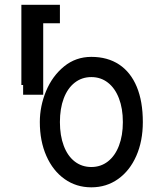

<svg xmlns="http://www.w3.org/2000/svg" viewBox="-20 -792 640 822"><path d="M150.5 -269.5Q150.5 -337.5 177.2 -402Q204 -466.5 254.2 -507.5Q304.5 -548.5 371 -548.5Q440.5 -548.5 490 -515.8Q539.5 -483 565.5 -420.5Q591.5 -358 591.5 -269.5Q591.5 -188 563.5 -124.5Q535.5 -61 485.5 -25.5Q435.5 10 371 10Q306.5 10 256.5 -25.5Q206.5 -61 178.5 -124.5Q150.5 -188 150.5 -269.5ZM506 -269.5Q506 -327.5 489.2 -371Q472.5 -414.5 442 -438.2Q411.5 -462 371 -462Q330.5 -462 300 -438.2Q269.5 -414.5 253 -371Q236.5 -327.5 236.5 -269.5Q236.5 -211.5 253 -167.8Q269.5 -124 300 -100.5Q330.5 -77 371 -77Q411.5 -77 442 -100.8Q472.5 -124.5 489.2 -168Q506 -211.5 506 -269.5ZM79 -428H71.5V-771.5H236.5V-692.5H165V-386.5H79Z"/></svg>

Font: JuliaMono Medium
Style: Regular
Weight: 500
Monospace: yes
Designer: cormullion
Foundry: corm
Version: Version 0.054; ttfautohint (v1.8.4)